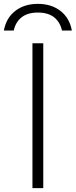

<svg xmlns="http://www.w3.org/2000/svg" viewBox="-71 -974 392 994"><path d="M97 -750H153V0H97ZM301 -816H250Q240 -860 209 -884.5Q178 -909 125 -909Q72 -909 41 -884.5Q10 -860 0 -816H-51Q-39 -881 8 -917.5Q55 -954 125 -954Q195 -954 242 -917.5Q289 -881 301 -816Z"/></svg>

Font: Unbounded ExtraLight
Style: Regular
Weight: 250
Designer: Luke Prowse, Jean-Baptiste Morizot, Fátima Lázaro, Florian Runge
Foundry: NaN
Version: Version 1.701;gftools[0.9.28.dev5+ged2979d]